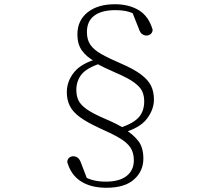

<svg xmlns="http://www.w3.org/2000/svg" viewBox="-20 -769 1040 908"><path d="M483 119Q410 119 362.5 88.5Q315 58 298 -3Q299 -16 307 -23Q315 -30 327 -30Q338 -30 347.5 -23Q357 -16 363 1L397 90L362 57Q386 73 414.5 81.5Q443 90 480 90Q545 90 579 63Q613 36 613 -11Q613 -47 597 -71Q581 -95 545.5 -116Q510 -137 451 -163Q392 -190 358 -215Q324 -240 310 -268.5Q296 -297 296 -333Q296 -385 331 -428Q366 -471 446 -492V-498L458 -470Q390 -448 365.5 -417Q341 -386 341 -343Q341 -316 351 -294.5Q361 -273 390 -252.5Q419 -232 475 -208Q506 -195 530.5 -182.5Q555 -170 574 -159V-155Q609 -134 633.5 -103Q658 -72 658 -19Q658 40 614 79.5Q570 119 483 119ZM524 -749Q589 -749 636 -721Q683 -693 702 -628Q701 -615 692.5 -608Q684 -601 672 -601Q662 -601 652.5 -607.5Q643 -614 637 -632L602 -720L641 -688Q616 -705 589.5 -713Q563 -721 525 -721Q461 -721 426 -695Q391 -669 391 -617Q391 -582 407 -558Q423 -534 458 -514Q493 -494 549 -470Q612 -443 646.5 -417Q681 -391 694.5 -363Q708 -335 708 -298Q708 -251 674.5 -207Q641 -163 558 -140V-135L546 -164Q610 -185 636 -214Q662 -243 662 -290Q662 -315 653 -336Q644 -357 615 -378.5Q586 -400 525 -426Q497 -438 473.5 -449.5Q450 -461 429 -473V-478Q389 -500 367.5 -530Q346 -560 346 -606Q346 -672 394 -710.5Q442 -749 524 -749Z"/></svg>

Font: Noto Serif KR ExtraLight ExtraLight
Style: Regular
Weight: 250
Version: Version 2.003-H1;hotconv 1.1.1;makeotfexe 2.6.0